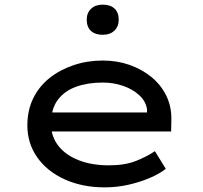

<svg xmlns="http://www.w3.org/2000/svg" viewBox="-20 -798 874 828"><path d="M432 10Q335 10 259 -24.5Q183 -59 140.5 -119.5Q98 -180 98 -257Q98 -322 123 -373.5Q148 -425 193 -461Q238 -497 297.5 -517Q357 -537 423 -537Q485 -537 539 -518Q593 -499 634 -465Q675 -431 697.5 -384.5Q720 -338 719 -282L718 -231H188L165 -313H629L614 -303V-327Q609 -361 581 -387Q553 -413 511.5 -427.5Q470 -442 423 -442Q359 -442 308.5 -424Q258 -406 229 -367Q200 -328 200 -264Q200 -210 231.5 -169.5Q263 -129 319.5 -107Q376 -85 449 -85Q519 -85 566.5 -104Q614 -123 648 -146L695 -70Q667 -48 624.5 -30Q582 -12 532.5 -1Q483 10 432 10ZM423 -648Q390 -648 372 -665Q354 -682 354 -713Q354 -742 372.5 -760Q391 -778 423 -778Q456 -778 474 -761Q492 -744 492 -713Q492 -684 473.5 -666Q455 -648 423 -648Z"/></svg>

Font: Lexend Peta
Style: Regular
Weight: 400
Designer: Bonnie Shaver-Troup, Thomas Jockin
Foundry: Lexend
Version: Version 1.007